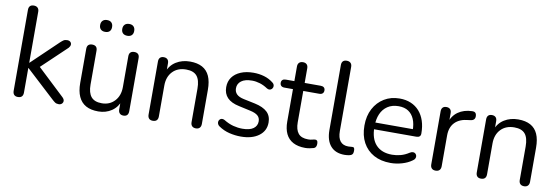

<svg xmlns="http://www.w3.org/2000/svg" viewBox="-54 -1095 4318 1487"><g transform="rotate(10 2105.0 -351.5)"><path d="M116 7Q96 7 86 -4Q76 -15 76 -35V-671Q76 -691 86 -701.5Q96 -712 116 -712Q135 -712 146 -701.5Q157 -691 157 -671V-270H159L364 -466Q378 -479 388.5 -486Q399 -493 417 -493Q433 -493 442 -484.5Q451 -476 450.5 -463.5Q450 -451 438 -437L220 -230V-274L457 -51Q471 -37 471 -24Q471 -11 461.5 -2Q452 7 437 7Q419 7 408 -0.5Q397 -8 381 -23L159 -228H157V-35Q157 7 116 7Z M748 9Q689 9 650.5 -12.5Q612 -34 592.5 -77Q573 -120 573 -184V-452Q573 -473 583.5 -483Q594 -493 613 -493Q633 -493 643.5 -483Q654 -473 654 -452V-185Q654 -121 680.5 -89.5Q707 -58 764 -58Q826 -58 865 -100Q904 -142 904 -210V-452Q904 -473 914.5 -483Q925 -493 945 -493Q964 -493 974.5 -483Q985 -473 985 -452V-35Q985 7 946 7Q927 7 916.5 -4Q906 -15 906 -35V-126L919 -112Q899 -53 853.5 -22Q808 9 748 9ZM869 -607Q846 -607 833.5 -619Q821 -631 821 -653Q821 -675 833.5 -687.5Q846 -700 869 -700Q891 -700 903 -687.5Q915 -675 915 -653Q915 -631 903 -619Q891 -607 869 -607ZM694 -607Q672 -607 659.5 -619Q647 -631 647 -653Q647 -675 659.5 -687.5Q672 -700 694 -700Q717 -700 729 -687.5Q741 -675 741 -653Q741 -631 729 -619Q717 -607 694 -607Z M1177 7Q1157 7 1147 -4Q1137 -15 1137 -35V-452Q1137 -472 1147 -482.5Q1157 -493 1176 -493Q1195 -493 1205.5 -482.5Q1216 -472 1216 -452V-366L1205 -378Q1226 -436 1273.5 -465.5Q1321 -495 1383 -495Q1441 -495 1479.5 -474Q1518 -453 1537 -410.5Q1556 -368 1556 -303V-35Q1556 -15 1545.5 -4Q1535 7 1516 7Q1496 7 1485.5 -4Q1475 -15 1475 -35V-298Q1475 -366 1448.5 -397.5Q1422 -429 1364 -429Q1297 -429 1257.5 -387.5Q1218 -346 1218 -277V-35Q1218 7 1177 7Z M1869 9Q1824 9 1778.5 -2Q1733 -13 1694 -40Q1684 -47 1680 -56.5Q1676 -66 1677.5 -75.5Q1679 -85 1685.5 -92Q1692 -99 1701.5 -100.5Q1711 -102 1723 -96Q1762 -72 1798.5 -62.5Q1835 -53 1871 -53Q1928 -53 1957 -74Q1986 -95 1986 -131Q1986 -159 1967 -175.5Q1948 -192 1907 -201L1816 -221Q1753 -234 1722.5 -266Q1692 -298 1692 -349Q1692 -394 1715.5 -426.5Q1739 -459 1782 -477Q1825 -495 1882 -495Q1926 -495 1965.5 -483.5Q2005 -472 2037 -447Q2047 -440 2050.5 -430.5Q2054 -421 2051.5 -411.5Q2049 -402 2042 -395.5Q2035 -389 2025 -388Q2015 -387 2004 -394Q1974 -414 1943 -423.5Q1912 -433 1882 -433Q1826 -433 1797 -411Q1768 -389 1768 -353Q1768 -325 1786 -307Q1804 -289 1842 -281L1933 -262Q1998 -248 2030.5 -217.5Q2063 -187 2063 -135Q2063 -69 2010 -30Q1957 9 1869 9Z M2376 9Q2319 9 2280.5 -11.5Q2242 -32 2223 -71.5Q2204 -111 2204 -168V-423H2137Q2120 -423 2111 -431.5Q2102 -440 2102 -455Q2102 -470 2111 -478Q2120 -486 2137 -486H2204V-601Q2204 -621 2215 -631.5Q2226 -642 2245 -642Q2264 -642 2274.5 -631.5Q2285 -621 2285 -601V-486H2411Q2428 -486 2437 -478Q2446 -470 2446 -455Q2446 -440 2437 -431.5Q2428 -423 2411 -423H2285V-176Q2285 -119 2309 -89.5Q2333 -60 2387 -60Q2406 -60 2419.5 -64Q2433 -68 2442 -68Q2451 -69 2457 -62Q2463 -55 2463 -38Q2463 -26 2458.5 -16Q2454 -6 2443 -2Q2431 2 2411.5 5.5Q2392 9 2376 9Z M2685 9Q2613 9 2575 -35Q2537 -79 2537 -161V-671Q2537 -691 2547 -701.5Q2557 -712 2577 -712Q2596 -712 2607 -701.5Q2618 -691 2618 -671V-167Q2618 -113 2639.5 -86.5Q2661 -60 2703 -60Q2712 -60 2719 -61Q2726 -62 2733 -62Q2744 -63 2748.5 -57Q2753 -51 2753 -33Q2753 -15 2745 -6Q2737 3 2719 6Q2711 7 2702 8Q2693 9 2685 9Z M3047 9Q2970 9 2914.5 -21.5Q2859 -52 2828.5 -108Q2798 -164 2798 -242Q2798 -318 2828 -374.5Q2858 -431 2910.5 -463Q2963 -495 3032 -495Q3081 -495 3120 -478.5Q3159 -462 3186.5 -431Q3214 -400 3228.5 -356Q3243 -312 3243 -257Q3243 -241 3234 -233.5Q3225 -226 3208 -226H2860V-279H3189L3173 -266Q3173 -320 3157 -357.5Q3141 -395 3110.5 -415Q3080 -435 3034 -435Q2983 -435 2947.5 -411.5Q2912 -388 2894 -346.5Q2876 -305 2876 -250V-244Q2876 -152 2920.5 -104Q2965 -56 3047 -56Q3081 -56 3114.5 -65Q3148 -74 3180 -95Q3194 -104 3205.5 -103.5Q3217 -103 3224 -96.5Q3231 -90 3233.5 -80.5Q3236 -71 3231.5 -60Q3227 -49 3214 -41Q3181 -17 3136 -4Q3091 9 3047 9Z M3401 7Q3381 7 3370.5 -4Q3360 -15 3360 -35V-452Q3360 -472 3370 -482.5Q3380 -493 3399 -493Q3418 -493 3428.5 -482.5Q3439 -472 3439 -452V-371H3429Q3445 -430 3490 -462Q3535 -494 3601 -496Q3616 -497 3625 -489.5Q3634 -482 3635 -464Q3636 -447 3627 -437Q3618 -427 3599 -425L3583 -423Q3515 -417 3478.5 -379.5Q3442 -342 3442 -277V-35Q3442 -15 3431.5 -4Q3421 7 3401 7Z M3758 7Q3738 7 3728 -4Q3718 -15 3718 -35V-452Q3718 -472 3728 -482.5Q3738 -493 3757 -493Q3776 -493 3786.5 -482.5Q3797 -472 3797 -452V-366L3786 -378Q3807 -436 3854.5 -465.5Q3902 -495 3964 -495Q4022 -495 4060.5 -474Q4099 -453 4118 -410.5Q4137 -368 4137 -303V-35Q4137 -15 4126.5 -4Q4116 7 4097 7Q4077 7 4066.5 -4Q4056 -15 4056 -35V-298Q4056 -366 4029.5 -397.5Q4003 -429 3945 -429Q3878 -429 3838.5 -387.5Q3799 -346 3799 -277V-35Q3799 7 3758 7Z"/></g></svg>

Font: Nunito ExtraLight
Style: Regular
Weight: 400
Version: Version 3.602